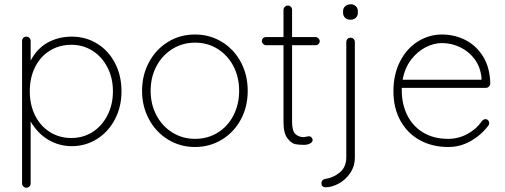

<svg xmlns="http://www.w3.org/2000/svg" viewBox="-20 -676 2356 896"><path d="M547 -250Q547 -178 516.5 -119.5Q486 -61 433 -27.5Q380 6 315 6Q255 6 205 -24Q155 -54 123 -109V180Q123 188 117.5 194Q112 200 103 200Q95 200 89 194Q83 188 83 180V-485Q83 -493 88.5 -499Q94 -505 103 -505Q112 -505 117.5 -499Q123 -493 123 -485V-393Q153 -450 203 -477.5Q253 -505 315 -505Q381 -505 434 -472Q487 -439 517 -381Q547 -323 547 -250ZM507 -250Q507 -312 481.5 -361.5Q456 -411 412 -439Q368 -467 313 -467Q257 -467 212.5 -439.5Q168 -412 143.5 -362.5Q119 -313 119 -250Q119 -187 143.5 -137.5Q168 -88 212.5 -60Q257 -32 313 -32Q368 -32 412 -60Q456 -88 481.5 -138Q507 -188 507 -250Z M890 10Q821 10 764.5 -24.5Q708 -59 675.5 -119Q643 -179 643 -252Q643 -326 675.5 -386Q708 -446 764 -480.5Q820 -515 890 -515Q959 -515 1015.5 -480.5Q1072 -446 1104 -386Q1136 -326 1136 -252Q1136 -178 1104 -118.5Q1072 -59 1015.5 -24.5Q959 10 890 10ZM890 -477Q832 -477 784.5 -447.5Q737 -418 710 -367Q683 -316 683 -252Q683 -189 710 -138Q737 -87 784.5 -57.5Q832 -28 890 -28Q949 -28 996 -57Q1043 -86 1069.5 -137.5Q1096 -189 1096 -252Q1096 -316 1069.5 -367Q1043 -418 996 -447.5Q949 -477 890 -477Z M1472 -484Q1472 -476 1466.5 -470.5Q1461 -465 1453 -465H1343V-109Q1343 -65 1358.5 -50.5Q1374 -36 1398 -36Q1402 -36 1409.5 -38Q1417 -40 1422 -40Q1429 -40 1434 -34.5Q1439 -29 1439 -22Q1439 -13 1427 -6.5Q1415 0 1399 0Q1374 0 1357 -3.5Q1340 -7 1321.5 -30.5Q1303 -54 1303 -107V-465H1221Q1214 -465 1208 -471Q1202 -477 1202 -484Q1202 -492 1207.5 -497.5Q1213 -503 1221 -503H1303V-630Q1303 -638 1309 -644Q1315 -650 1323 -650Q1332 -650 1337.5 -644Q1343 -638 1343 -630V-503H1453Q1460 -503 1466 -497Q1472 -491 1472 -484Z M1480 180V178Q1480 171 1485 165.5Q1490 160 1498 159Q1537 153 1566.5 128Q1596 103 1596 58V-480Q1596 -488 1601.5 -494Q1607 -500 1616 -500Q1625 -500 1630.5 -494Q1636 -488 1636 -480V58Q1636 100 1614 132Q1592 164 1560 181Q1528 198 1499 198Q1490 198 1485 193Q1480 188 1480 180ZM1581 -616V-624Q1581 -638 1591 -647Q1601 -656 1617 -656Q1631 -656 1640.5 -647Q1650 -638 1650 -624V-616Q1650 -602 1640.5 -593Q1631 -584 1616 -584Q1600 -584 1590.5 -593Q1581 -602 1581 -616Z M2263 -102Q2263 -95 2259 -90Q2226 -46 2177 -18Q2128 10 2072 10Q1997 10 1939 -22Q1881 -54 1848.5 -113Q1816 -172 1816 -250Q1816 -330 1847.5 -390.5Q1879 -451 1931 -483Q1983 -515 2042 -515Q2101 -515 2151.5 -489.5Q2202 -464 2234 -413Q2266 -362 2268 -287Q2268 -279 2262 -272.5Q2256 -266 2248 -266H1855V-253Q1855 -191 1880 -139.5Q1905 -88 1954 -58Q2003 -28 2072 -28Q2120 -28 2162.5 -51.5Q2205 -75 2229 -111Q2236 -120 2246 -120Q2253 -120 2258 -114.5Q2263 -109 2263 -102ZM1859 -304H2227V-313Q2222 -364 2194.5 -400.5Q2167 -437 2126.5 -456Q2086 -475 2042 -475Q2005 -475 1966.5 -455.5Q1928 -436 1898.5 -397.5Q1869 -359 1859 -304Z"/></svg>

Font: Quicksand Light
Style: Regular
Weight: 300
Designer: Andrew Paglinawan
Foundry: Andrew Paglinawan
Version: Version 3.000